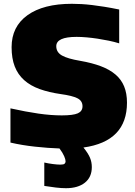

<svg xmlns="http://www.w3.org/2000/svg" viewBox="-20 -770 711 1010"><path d="M327 220Q303 220 273.5 216.5Q244 213 213 208V85Q235 90 258.5 93Q282 96 298 96Q315 96 320 91Q325 86 325 79Q325 69 317.5 51.5Q310 34 293 11Q233 9 164 1.5Q95 -6 35 -20V-200Q116 -182 182 -172.5Q248 -163 305 -163Q365 -163 389.5 -174Q414 -185 414 -211Q414 -240 386.5 -253.5Q359 -267 300 -275Q237 -284 188.5 -301.5Q140 -319 107 -348.5Q74 -378 57.5 -420.5Q41 -463 41 -522Q41 -630 124.5 -690Q208 -750 358 -750Q384 -750 409.5 -748.5Q435 -747 464.5 -743.5Q494 -740 528.5 -734.5Q563 -729 607 -720V-542Q581 -550 552 -556Q523 -562 493.5 -566.5Q464 -571 435.5 -573.5Q407 -576 383 -576Q276 -576 276 -527Q276 -495 306 -478Q336 -461 402 -450Q465 -439 511 -421.5Q557 -404 587.5 -378Q618 -352 633 -315.5Q648 -279 648 -230Q648 -26 419 6Q444 37 453.5 60Q463 83 463 109Q463 162 426.5 191Q390 220 327 220Z"/></svg>

Font: Plata Sans Black
Style: Regular
Weight: 900
Designer: Pablo Impallari, Andres Torresi, & Cristiano Sobral
Foundry: Pablo Impallari, Andres Torresi, & Cristiano Sobral
Version: Version 1.00;December 28, 2019;FontCreator 12.0.0.2547 64-bi